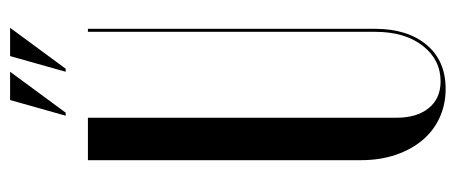

<svg xmlns="http://www.w3.org/2000/svg" viewBox="-281 -612 902 380"><g transform="rotate(-90 170.0 -422.0)"><path d="M127 -699V-88Q127 -48 146 -24.5Q165 -1 199 -1Q242 -1 269.5 -36.5Q297 -72 297 -130V-699H303V-131Q303 -67 271.5 -29Q240 9 184 9Q153 9 127 -3Q101 -15 82.5 -37Q64 -59 53.5 -90Q43 -121 43 -158V-699ZM218 -743 249 -853H305L224 -743ZM131 -743 162 -853H218L137 -743Z"/></g></svg>

Font: Moniqa SemBd Narrow Display
Style: Regular
Weight: 600
Width: 4
Designer: Rajesh Rajput
Foundry: Rajesh Rajput
Version: Version 1.000